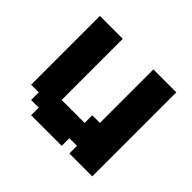

<svg xmlns="http://www.w3.org/2000/svg" viewBox="-107 -533 658 658"><g transform="rotate(45 222.0 -203.5)"><path d="M74.1 -74.1H37V-407.4H148.1V-111.1H259.3V-148.1H296.3V-407.4H407.4V0H296.3V-37H259.3V0H111.1V-37H74.1Z"/></g></svg>

Font: Jersey 15
Style: Regular
Weight: 400
Designer: Sarah Cadigan-Fried
Version: Version 1.001; ttfautohint (v1.8.4.7-5d5b)